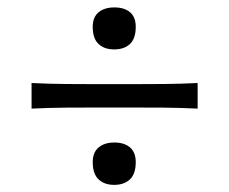

<svg xmlns="http://www.w3.org/2000/svg" viewBox="-20 -574 630 528"><path d="M293.9 -438.1Q321.5 -438.1 337.4 -453.1Q353.3 -468 353.3 -500.2Q353.3 -527 337.6 -540.3Q322 -553.6 294.5 -553.6Q267.4 -553.6 251.2 -540.3Q235 -527 235 -500.2Q235 -468 251 -453.1Q266.9 -438.1 293.9 -438.1ZM293.9 -65.6Q321.5 -65.6 337.4 -80.8Q353.3 -96 353.3 -128.2Q353.3 -155 337.6 -168.5Q322 -182.1 294.5 -182.1Q267.4 -182.1 251.2 -168.5Q235 -155 235 -128.2Q235 -96 251 -80.8Q266.9 -65.6 293.9 -65.6ZM66.8 -275.3Q114.7 -277.6 159.8 -278Q204.8 -278.3 243.7 -278.3H346.7Q386 -278.3 430.8 -278Q475.6 -277.6 523.5 -275.3V-345.7Q475.6 -343.4 430.8 -343Q386 -342.6 346.7 -342.6H243.7Q204.8 -342.6 159.8 -343Q114.7 -343.4 66.8 -345.7Z"/></svg>

Font: Pinar-VF-FD
Style: Regular
Weight: 300
Designer: Amin Abedi
Version: Version 3.0